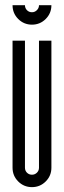

<svg xmlns="http://www.w3.org/2000/svg" viewBox="-20 -731 251 753"><path d="M181.6 -710.5Q181.6 -678.9 159.3 -656.6Q137 -634.3 105.4 -634.3Q73.7 -634.3 51.4 -656.6Q29.2 -678.9 29.2 -710.5H77.9Q77.9 -698.9 85.8 -691Q93.7 -683 105.4 -683Q116.6 -683 124.7 -691.2Q132.9 -699.3 132.9 -710.5ZM181.6 -73.3Q181.6 -41.6 159.3 -19.4Q137 2.9 105.4 2.9Q73.7 2.9 51.4 -19.4Q29.2 -41.6 29.2 -73.3V-571.4H77.9V-73.3Q77.9 -61.6 85.8 -53.7Q93.7 -45.8 105.4 -45.8Q116.6 -45.8 124.7 -53.7Q132.9 -61.6 132.9 -73.3V-571.4H181.6Z"/></svg>

Font: Marapfhont
Style: Book
Weight: 400
Version: Version 0.15